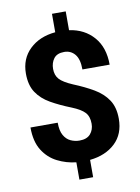

<svg xmlns="http://www.w3.org/2000/svg" viewBox="-99 -889 776 1061"><g transform="rotate(-10 288.5 -358.5)"><path d="M378.9 -187.5Q378.9 -228 357.9 -250.7Q336.9 -273.4 286.1 -293.9Q221.7 -319.3 172.9 -347.2Q124 -375 96.7 -416.3Q69.3 -457.5 69.3 -522.5Q69.3 -606 124.3 -658.7Q179.2 -711.4 268.6 -719.7V-823.2H345.7V-717.8Q431.2 -705.6 482.4 -646.7Q533.7 -587.9 533.7 -491.2H380.9Q380.9 -549.3 357.9 -576.7Q335 -604 298.3 -604Q257.8 -604 239.7 -580.1Q221.7 -556.2 221.7 -522Q221.7 -486.3 241.7 -464.1Q261.7 -441.9 315.4 -418.9Q378.9 -393.1 427.5 -364.5Q476.1 -335.9 503.9 -294.4Q531.7 -252.9 531.7 -188.5Q531.7 -102.5 478 -51.8Q424.3 -1 335.9 8.3V105.5H258.8V8.3Q203.6 2.4 154.1 -22.5Q104.5 -47.4 73.5 -96.7Q42.5 -146 42.5 -225.1H195.3Q195.3 -179.7 210 -154.1Q224.6 -128.4 248 -117.7Q271.5 -106.9 297.4 -106.9Q338.9 -106.9 358.9 -130.1Q378.9 -153.3 378.9 -187.5Z"/></g></svg>

Font: Vazirmatn UI FD ExtraBold
Style: Regular
Weight: 800
Designer: Saber Rastikerdar
Foundry: Saber Rastikerdar
Version: Version 33.003